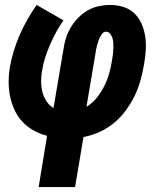

<svg xmlns="http://www.w3.org/2000/svg" viewBox="-20 -550 640 775"><path d="M136 205 170 -2Q142 -9 116.5 -23Q91 -37 71.5 -57.5Q52 -78 39.5 -104.5Q27 -131 21 -159.5Q15 -188 15 -219Q15 -250 20 -280Q26 -313 36 -345.5Q46 -378 59.5 -409Q73 -440 90.5 -471Q108 -502 128 -530L236 -468Q220 -445 206.5 -420Q193 -395 182 -369.5Q171 -344 162.5 -318Q154 -292 150 -265Q146 -244 146 -222Q146 -200 151 -179.5Q156 -159 167.5 -141.5Q179 -124 196 -114L236 -350Q239 -373 246 -395.5Q253 -418 265.5 -439Q278 -460 295.5 -478Q313 -496 334 -508Q355 -520 378.5 -525Q402 -530 425 -530Q452 -530 478 -522Q504 -514 522.5 -496Q541 -478 551.5 -454Q562 -430 566 -403.5Q570 -377 568.5 -349.5Q567 -322 562 -294Q557 -262 548 -229Q539 -196 524.5 -165.5Q510 -135 489 -106Q468 -77 441 -54.5Q414 -32 382 -17.5Q350 -3 317 3L283 205ZM329 -119Q354 -134 372 -157Q390 -180 402.5 -206Q415 -232 422 -258.5Q429 -285 433 -312Q435 -322 436 -333Q437 -344 437.5 -354.5Q438 -365 437.5 -375.5Q437 -386 434 -396Q431 -406 424.5 -414Q418 -422 407 -422Q399 -422 393 -414.5Q387 -407 383 -399Q379 -391 376.5 -382.5Q374 -374 371.5 -365.5Q369 -357 367.5 -349Q366 -341 365 -332Z"/></svg>

Font: Iosevka Curly HvExObl
Style: Regular
Weight: 900
Width: 7
Italic angle: -9°
Monospace: yes
Designer: Belleve Invis
Foundry: Belleve Invis
Version: Version 11.1.0; ttfautohint (v1.8.3)